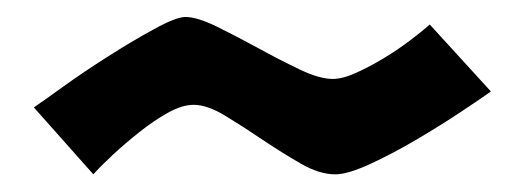

<svg xmlns="http://www.w3.org/2000/svg" viewBox="-20 -428 613 224"><path d="M552.7 -321.3Q542 -313.5 517.6 -297.4Q493.2 -281.2 465.8 -265.1Q438.5 -249 412.1 -236.8Q385.7 -224.6 371.1 -224.6Q352.5 -224.6 330.6 -237.3Q308.6 -250 286.1 -265.1Q263.7 -280.3 242.7 -293Q221.7 -305.7 206.1 -305.7Q192.4 -305.7 175.8 -296.4Q159.2 -287.1 142.6 -273.9Q126 -260.7 111.3 -247.1Q96.7 -233.4 88.9 -224.6L19.5 -302.7Q28.3 -308.6 52.7 -326.2Q77.1 -343.8 105.5 -361.8Q133.8 -379.9 159.7 -394Q185.5 -408.2 196.3 -408.2Q210 -408.2 232.9 -397Q255.9 -385.7 280.8 -372.1Q305.7 -358.4 329.1 -347.2Q352.5 -335.9 368.2 -335.9Q379.9 -335.9 396 -343.3Q412.1 -350.6 428.2 -360.4Q444.3 -370.1 458.5 -380.9Q472.7 -391.6 481.4 -399.4Z"/></svg>

Font: Slackey
Style: Regular
Weight: 400
Designer: Squid
Foundry: Font Diner, Inc DBA Sideshow
Version: Version 1.000